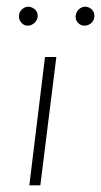

<svg xmlns="http://www.w3.org/2000/svg" viewBox="-20 -556 303 576"><path d="M115 -385H149L101 0H68ZM37 -508Q37 -520 46 -528Q55 -536 66 -536Q77 -535 85.5 -527Q94 -519 93 -507Q92 -495 83 -487Q74 -479 63 -479Q52 -479 44 -488Q36 -497 37 -508ZM207 -508Q208 -520 216.5 -528Q225 -536 237 -536Q248 -535 256 -527Q264 -519 263 -507Q263 -495 254 -487Q245 -479 233 -479Q222 -479 214 -487.5Q206 -496 207 -508Z"/></svg>

Font: Josefin Sans ExtraLight
Style: Italic
Weight: 250
Italic angle: -7°
Designer: Santiago Orozco
Foundry: Typemade
Version: Version 2.000